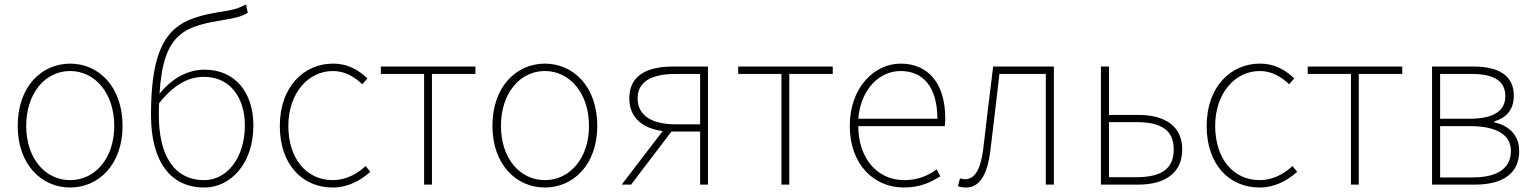

<svg xmlns="http://www.w3.org/2000/svg" viewBox="-20 -824 6849 857"><path d="M293 13C419 13 527 -88 527 -262C527 -439 419 -540 293 -540C167 -540 59 -439 59 -262C59 -88 167 13 293 13ZM293 -20C181 -20 97 -118 97 -262C97 -407 181 -507 293 -507C405 -507 490 -407 490 -262C490 -118 405 -20 293 -20Z M892 -20C755 -20 689 -133 689 -310C689 -328 689 -346 690 -363C761 -453 828 -481 890 -481C1010 -481 1073 -385 1073 -264C1073 -120 993 -20 892 -20ZM1078 -804C1047 -789 1037 -783 982 -774C777 -742 654 -700 654 -311C654 -101 742 13 892 13C1008 13 1111 -92 1111 -264C1111 -412 1029 -513 893 -513C820 -513 748 -476 692 -405C709 -685 808 -707 990 -737C1031 -744 1058 -750 1086 -767Z M1465 13C1533 13 1589 -18 1633 -57L1612 -83C1575 -48 1524 -20 1466 -20C1346 -20 1267 -118 1267 -262C1267 -407 1355 -507 1466 -507C1520 -507 1562 -481 1597 -448L1620 -474C1585 -507 1538 -540 1466 -540C1339 -540 1229 -439 1229 -262C1229 -88 1331 13 1465 13Z M1873 0H1908V-494H2102V-527H1680V-494H1873Z M2412 13C2538 13 2646 -88 2646 -262C2646 -439 2538 -540 2412 -540C2286 -540 2178 -439 2178 -262C2178 -88 2286 13 2412 13ZM2412 -20C2300 -20 2216 -118 2216 -262C2216 -407 2300 -507 2412 -507C2524 -507 2609 -407 2609 -262C2609 -118 2524 -20 2412 -20Z M3105 -269H2996C2892 -269 2826 -307 2826 -385C2826 -462 2892 -494 2996 -494H3105ZM2984 -527C2870 -527 2789 -489 2789 -385C2789 -295 2853 -250 2938 -239L2755 0H2797L2977 -237H3105V0H3140V-527Z M3468 0H3503V-494H3697V-527H3275V-494H3468Z M4014 13C4092 13 4137 -13 4177 -37L4161 -68C4121 -39 4076 -20 4016 -20C3892 -20 3811 -122 3811 -261H4197C4199 -274 4199 -286 4199 -297C4199 -453 4122 -540 4000 -540C3883 -540 3773 -434 3773 -262C3773 -90 3881 13 4014 13ZM3811 -294C3822 -427 3906 -507 4000 -507C4099 -507 4164 -437 4164 -294Z M4292 13C4350 13 4388 -40 4401 -156C4415 -270 4428 -381 4441 -494H4648V0H4684V-527H4413C4398 -405 4383 -284 4369 -162C4358 -68 4331 -24 4287 -24C4278 -24 4272 -26 4265 -28L4256 7C4267 11 4276 13 4292 13Z M4894 0H5061C5184 0 5257 -55 5257 -157C5257 -258 5184 -311 5061 -311H4930V-527H4894ZM4930 -33V-279H5050C5164 -279 5219 -243 5219 -157C5219 -70 5164 -33 5050 -33Z M5602 13C5670 13 5726 -18 5770 -57L5749 -83C5712 -48 5661 -20 5603 -20C5483 -20 5404 -118 5404 -262C5404 -407 5492 -507 5603 -507C5657 -507 5699 -481 5734 -448L5757 -474C5722 -507 5675 -540 5603 -540C5476 -540 5366 -439 5366 -262C5366 -88 5468 13 5602 13Z M6010 0H6045V-494H6239V-527H5817V-494H6010Z M6372 0H6563C6686 0 6761 -48 6761 -150C6761 -229 6705 -266 6650 -278V-282C6698 -297 6737 -329 6737 -397C6737 -486 6671 -527 6557 -527H6372ZM6408 -294V-494H6548C6654 -494 6699 -459 6699 -395C6699 -333 6654 -294 6538 -294ZM6408 -32V-261H6543C6660 -261 6724 -222 6724 -151C6724 -73 6665 -32 6552 -32Z"/></svg>

Font: Source Han Sans CN ExtraLight
Style: Regular
Weight: 250
Designer: Ryoko NISHIZUKA (kana & ideographs); Paul D. Hunt (Latin, Greek & Cyrillic); Wenlong ZHANG (bopomofo); Sandoll Communica
Foundry: Adobe Systems Incorporated
Version: Version 1.004;PS 1.004;hotconv 16.6.51;makeotf.lib2.5.65220